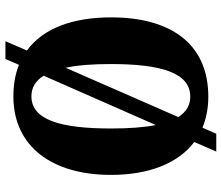

<svg xmlns="http://www.w3.org/2000/svg" viewBox="-76 -720 835 724"><g transform="rotate(90 342.0 -357.5)"><path d="M170 -41 135 40H202L224 -11C259 3 298 10 343 10C533 10 639 -137 639 -358C639 -500 596 -611 515 -672L551 -755H484L461 -703C427 -717 388 -725 344 -725C142 -725 45 -580 45 -359C45 -214 86 -102 170 -41ZM421 -612 235 -187C225 -233 221 -291 221 -358C221 -547 254 -657 344 -657C377 -657 402 -641 421 -612ZM343 -58C309 -58 284 -74 265 -104L451 -527C460 -482 464 -425 464 -358C464 -169 432 -58 343 -58Z"/></g></svg>

Font: Noto Serif Georgian ExtraCondensed Black
Style: Regular
Weight: 900
Width: 2
Designer: Monotype Design Team, Akaki Razmadze
Foundry: Google LLC
Version: Version 2.003